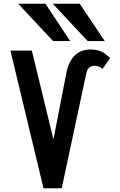

<svg xmlns="http://www.w3.org/2000/svg" viewBox="-20 -1002 640 1022"><path d="M149.5 -732.5 264.5 -259.5 332.5 -610Q344.5 -674.5 377.8 -706.5Q411 -738.5 459.5 -738.5Q484.5 -738.5 501.8 -733.8Q519 -729 530 -722Q541 -715 555.5 -702.5L566.5 -693.5L526 -635.5Q506 -652 483.5 -652Q467.5 -652 455.8 -642.5Q444 -633 440 -614.5L308.5 0H211.5L35.5 -732.5ZM77 -982H222L353.5 -783.5H262.5ZM261 -982H404.5L537.5 -783.5H446.5Z"/></svg>

Font: JuliaMono SemiBold
Style: Regular
Weight: 600
Monospace: yes
Designer: cormullion
Foundry: corm
Version: Version 0.055; ttfautohint (v1.8.4)